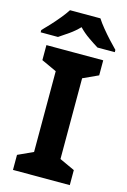

<svg xmlns="http://www.w3.org/2000/svg" viewBox="-155 -997 700 1061"><g transform="rotate(15 195.0 -467.0)"><path d="M357 0H32V-86L119 -126V-588L32 -628V-714H357V-628L270 -588V-126L357 -86ZM282 -934Q296 -912 318.5 -884.5Q341 -857 365 -831Q389 -805 407 -787V-774H308Q282 -790 251 -811.5Q220 -833 194 -860Q168 -833 138 -812Q108 -791 82 -774H-17V-787Q2 -806 25.5 -831.5Q49 -857 71.5 -884.5Q94 -912 108 -934Z"/></g></svg>

Font: Noto Sans Cham
Style: Bold
Weight: 700
Version: Version 2.002